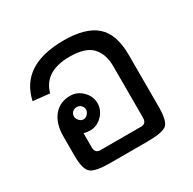

<svg xmlns="http://www.w3.org/2000/svg" viewBox="-119 -642 750 747"><g transform="rotate(-30 256.0 -268.0)"><path d="M445.3 -109.4Q445.3 -46.9 425.8 -31.2Q406.2 -15.6 339.8 -15.6H171.9Q109.4 -15.6 87.9 -31.2Q66.4 -46.9 66.4 -109.4V-195.3Q66.4 -253.9 93.8 -287.1Q121.1 -320.3 168 -320.3Q199.2 -320.3 222.7 -296.9Q246.1 -273.4 246.1 -242.2Q246.1 -210.9 222.7 -187.5Q199.2 -164.1 168 -164.1Q156.2 -164.1 140.6 -168V-105.5Q140.6 -78.1 164.1 -78.1H347.7Q371.1 -78.1 371.1 -105.5V-335.9Q371.1 -390.6 341.8 -421.9Q312.5 -453.1 242.2 -453.1Q128.9 -453.1 105.5 -367.2L31.2 -375Q62.5 -519.5 253.9 -519.5Q351.6 -519.5 398.4 -478.5Q445.3 -437.5 445.3 -343.8ZM195.3 -242.2Q195.3 -253.9 187.5 -261.7Q179.7 -269.5 168 -269.5Q156.2 -269.5 148.4 -261.7Q140.6 -253.9 140.6 -242.2Q140.6 -234.4 148.4 -224.6Q156.2 -214.8 168 -214.8Q179.7 -214.8 187.5 -224.6Q195.3 -234.4 195.3 -242.2Z"/></g></svg>

Font: 和音 by 宁静之雨，公众号njzyshare
Style: Regular
Weight: 400
Designer: Steve Matteson
Foundry: Ascender Corporation
Version: Version 6.00;June 8, 2018;FontCreator 11.0.0.2388 32-bit